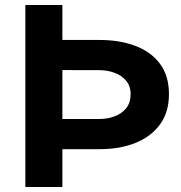

<svg xmlns="http://www.w3.org/2000/svg" viewBox="-20 -743 721 763"><path d="M651.4 -368.7Q651.4 -297.2 615.9 -248.6Q580.4 -200 518.5 -175.1Q456.5 -150.2 376.8 -150.2H227.9V0H80.8V-723H227.9V-584.2H374.9Q455.6 -584.2 517.9 -560.7Q580.3 -537.2 615.9 -489.3Q651.4 -441.4 651.4 -368.7ZM499.1 -368.7Q499.1 -401 481.2 -422.2Q463.3 -443.4 435 -453.8Q406.6 -464.2 374.6 -464.2L227.9 -464.5V-270.2H376.8Q407.7 -270.2 435.6 -280.7Q463.5 -291.1 481.3 -312.8Q499.1 -334.6 499.1 -368.7Z"/></svg>

Font: Public Sans Thin
Style: Regular
Weight: 100
Designer: The Public Sans project authors (U.S. Web Design System). Libre Franklin designed by Pablo Impallari and Rodrigo Fuenzal
Version: Version 1.008